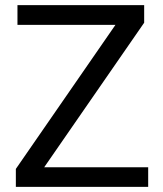

<svg xmlns="http://www.w3.org/2000/svg" viewBox="-20 -731 639 751"><path d="M152.8 -76.7H559.6V0H42V-70.3L431.6 -633.8H48.3V-710.9H543.9V-642.1Z"/></svg>

Font: Shabnam FD
Style: Regular
Weight: 400
Foundry: DejaVu fonts team - Redesigned by Saber Rastikerdar - Based on Vazir font
Version: Version 5.00;October 20, 2019;FontCreator 12.0.0.2547 64-bit